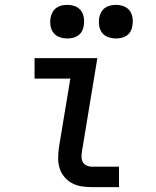

<svg xmlns="http://www.w3.org/2000/svg" viewBox="-20 -769 640 789"><path d="M357 0Q335 0 314 -3.5Q293 -7 275.5 -16.5Q258 -26 244.5 -42Q231 -58 225 -77.5Q219 -97 219 -118.5Q219 -140 222 -162L269 -446H122V-530H380L317 -148Q315 -136 315 -124.5Q315 -113 320 -103.5Q325 -94 335.5 -89Q346 -84 357 -84H469V0ZM456 -611Q440 -611 424.5 -616.5Q409 -622 399.5 -634.5Q390 -647 387.5 -663.5Q385 -680 388 -697Q390 -708 396 -719Q402 -730 412 -737Q422 -744 433.5 -746.5Q445 -749 456 -749Q473 -749 488 -743.5Q503 -738 512.5 -725.5Q522 -713 524.5 -696.5Q527 -680 524 -663Q523 -652 517 -641Q511 -630 501 -623Q491 -616 479.5 -613.5Q468 -611 456 -611ZM256 -611Q240 -611 224.5 -616.5Q209 -622 199.5 -634.5Q190 -647 187.5 -663.5Q185 -680 188 -697Q190 -708 196 -719Q202 -730 212 -737Q222 -744 233.5 -746.5Q245 -749 256 -749Q273 -749 288 -743.5Q303 -738 312.5 -725.5Q322 -713 324.5 -696.5Q327 -680 324 -663Q323 -652 317 -641Q311 -630 301 -623Q291 -616 279.5 -613.5Q268 -611 256 -611Z"/></svg>

Font: Iosevka Slab Medium Extended
Style: Italic
Weight: 500
Width: 7
Italic angle: -9°
Monospace: yes
Designer: Belleve Invis
Foundry: Belleve Invis
Version: Version 11.1.0; ttfautohint (v1.8.3)